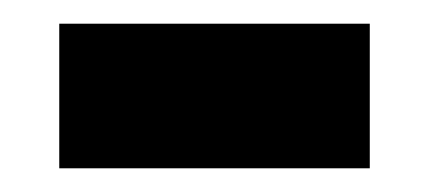

<svg xmlns="http://www.w3.org/2000/svg" viewBox="-20 -449 362 162"><path d="M30 -307V-429H292V-307Z"/></svg>

Font: Noto Serif Tibetan
Style: Bold
Weight: 700
Designer: Monotype Design Team
Foundry: Monotype Imaging Inc.
Version: Version 2.103; ttfautohint (v1.8.4.7-5d5b)